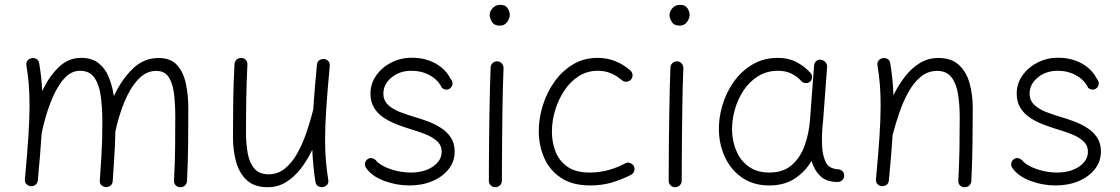

<svg xmlns="http://www.w3.org/2000/svg" viewBox="-20 -759 4700 806"><path d="M84.5 -6.8Q94.2 -111.3 99.1 -185.1Q104 -258.8 104 -315.9Q104 -363.8 100.8 -403.8Q97.7 -443.8 90.8 -484.4Q88.9 -497.1 95.5 -504.9Q102.1 -512.7 111.3 -514.6Q122.1 -517.1 132.3 -512Q142.6 -506.8 144.5 -493.2Q149.4 -464.4 152.6 -435.8Q155.8 -407.2 157.2 -377Q185.5 -437 226.1 -476.6Q266.6 -516.1 320.3 -516.1Q364.7 -516.1 392.8 -494.6Q420.9 -473.1 436 -436.8Q451.2 -400.4 458 -355.5Q489.3 -423.3 536.1 -469.5Q583 -515.6 646 -515.6Q697.3 -515.6 724.1 -484.9Q751 -454.1 760.7 -406.2Q770.5 -358.4 770.5 -306.2Q770.5 -231 769.8 -156Q769 -81.1 765.1 0.5Q764.6 11.2 757.3 19Q750 26.9 737.3 26.9Q724.6 26.9 717.3 18.8Q710 10.7 710.4 0Q714.4 -73.7 715.1 -137.7Q715.8 -201.7 715.8 -266.6Q715.8 -319.8 710.7 -364Q705.6 -408.2 688.5 -434.8Q671.4 -461.4 635.7 -461.4Q593.3 -461.4 559.8 -425.5Q526.4 -389.6 502.4 -331.5Q478.5 -273.4 464.4 -207Q463.9 -175.3 462.4 -146.7Q460.9 -118.2 458.7 -83.3Q456.5 -48.3 453.1 2Q452.1 14.6 443.1 20.8Q434.1 26.9 423.8 26.4Q413.6 25.4 405.8 18.6Q397.9 11.7 398.9 -2Q403.3 -61 405.5 -99.4Q407.7 -137.7 408.7 -170.7Q409.7 -203.6 409.7 -245.6Q409.7 -303.7 403.3 -353Q397 -402.3 377 -432.1Q356.9 -461.9 315.4 -461.9Q276.4 -461.9 245.4 -424.6Q214.4 -387.2 191.7 -327.4Q168.9 -267.6 154.8 -199.2Q152.3 -157.7 148.2 -108.9Q144 -60.1 138.7 -1.5Q137.2 11.7 127.9 17.6Q118.7 23.4 108.4 22.5Q98.6 21.5 91.1 13.9Q83.5 6.3 84.5 -6.8Z M1364.3 -481.9Q1354.5 -377.4 1349.6 -303.5Q1344.7 -229.5 1344.7 -172.9Q1344.7 -125 1348.1 -84.7Q1351.6 -44.4 1357.9 -3.9Q1360.4 8.3 1353.8 15.9Q1347.2 23.4 1337.9 25.9Q1327.1 28.3 1316.7 23.2Q1306.2 18.1 1304.2 4.4Q1298.8 -28.8 1295.7 -61.8Q1292.5 -94.7 1291 -130.4Q1270.5 -87.4 1243.2 -51.8Q1215.8 -16.1 1181.2 5.4Q1146.5 26.9 1103.5 26.9Q1048.3 26.9 1016.4 -2.4Q984.4 -31.7 971.2 -79.6Q958 -127.4 958 -182.6Q958 -258.3 959 -333Q960 -407.7 964.4 -489.3Q964.8 -499.5 972.2 -507.6Q979.5 -515.6 991.7 -515.6Q1005.4 -515.6 1012.2 -507.6Q1019 -499.5 1018.6 -488.3Q1015.1 -415 1013.9 -348.6Q1012.7 -282.2 1012.7 -203.6Q1012.7 -155.3 1020 -115.2Q1027.3 -75.2 1047.9 -51.3Q1068.4 -27.3 1107.4 -27.3Q1146.5 -27.3 1176.3 -51.8Q1206.1 -76.2 1228.3 -116Q1250.5 -155.8 1266.6 -202.9Q1282.7 -250 1293.9 -294.9Q1294.4 -296.9 1294.9 -298.3Q1297.4 -338.4 1301.3 -385.3Q1305.2 -432.1 1310.5 -487.3Q1311.5 -500.5 1320.8 -506.3Q1330.1 -512.2 1340.8 -511.2Q1350.6 -510.3 1357.9 -502.9Q1365.2 -495.6 1364.3 -481.9Z M1871.6 -390.1Q1864.3 -382.8 1854 -382.8Q1843.8 -382.8 1835 -390.6Q1819.8 -422.9 1785.2 -442.4Q1750.5 -461.9 1707 -461.9Q1657.7 -461.9 1623.5 -433.6Q1589.4 -405.3 1589.4 -366.2Q1589.4 -337.4 1609.1 -318.8Q1628.9 -300.3 1658.9 -288.8Q1689 -277.3 1719.7 -268.1Q1747.1 -260.3 1776.4 -249.3Q1805.7 -238.3 1831.3 -221.9Q1856.9 -205.6 1872.8 -181.4Q1888.7 -157.2 1888.7 -122.6Q1888.7 -81.5 1863.5 -49.3Q1838.4 -17.1 1795.4 1.2Q1752.4 19.5 1699.2 19.5Q1643.6 19.5 1592 0Q1540.5 -19.5 1516.6 -54.2Q1510.3 -64 1512.5 -74.5Q1514.6 -85 1523.9 -91.3Q1532.7 -97.2 1541.7 -95Q1550.8 -92.8 1556.6 -87.4Q1575.7 -64 1618.4 -49.3Q1661.1 -34.7 1704.1 -34.7Q1760.7 -34.7 1797.4 -59.8Q1834 -85 1834 -121.6Q1834 -149.4 1814.5 -166.7Q1794.9 -184.1 1765.9 -195.6Q1736.8 -207 1707 -215.8Q1679.2 -224.1 1649.4 -235.4Q1619.6 -246.6 1593.5 -263.2Q1567.4 -279.8 1551.3 -304.9Q1535.2 -330.1 1535.2 -366.2Q1535.2 -407.7 1559.1 -441.9Q1583 -476.1 1622.3 -496.3Q1661.6 -516.6 1708.5 -516.6Q1765.1 -516.6 1808.1 -492.7Q1851.1 -468.8 1872.1 -427.2Q1879.9 -418.9 1879.6 -408.2Q1879.4 -397.5 1871.6 -390.1Z M2035.6 -694.8Q2035.6 -711.9 2048.3 -725.3Q2061 -738.8 2080.6 -738.8Q2102.1 -738.8 2111.1 -724.1Q2120.1 -709.5 2120.1 -698.2Q2120.1 -681.6 2109.1 -666.5Q2098.1 -651.4 2078.1 -651.4Q2054.2 -651.4 2044.9 -667.5Q2035.6 -683.6 2035.6 -694.8ZM2067.9 -501.5Q2079.1 -501 2086.7 -492.4Q2094.2 -483.9 2093.8 -472.7Q2092.3 -438.5 2091.1 -390.1Q2089.8 -341.8 2089.1 -286.9Q2088.4 -231.9 2087.9 -177.7Q2087.4 -123.5 2087.2 -77.1Q2086.9 -30.8 2086.9 0Q2086.9 11.2 2078.6 19Q2070.3 26.9 2059.1 26.9Q2047.9 26.9 2040 19Q2032.2 11.2 2032.2 0Q2032.2 -30.8 2032.5 -77.4Q2032.7 -124 2033.2 -178.2Q2033.7 -232.4 2034.7 -287.6Q2035.6 -342.8 2036.9 -391.8Q2038.1 -440.9 2039.6 -475.6Q2040 -486.8 2048.3 -494.4Q2056.6 -502 2067.9 -501.5Z M2628.9 -425.3Q2622.1 -417 2610.6 -416Q2599.1 -415 2590.8 -422.4Q2569.3 -440.9 2544.4 -451.4Q2519.5 -461.9 2489.3 -461.9Q2445.3 -461.9 2409.9 -439.5Q2374.5 -417 2349.4 -379.4Q2324.2 -341.8 2310.5 -296.6Q2296.9 -251.5 2296.9 -206.1Q2296.9 -160.6 2312.5 -121.6Q2328.1 -82.5 2362.8 -58.6Q2397.5 -34.7 2454.6 -34.7Q2498 -34.7 2536.4 -45.7Q2574.7 -56.6 2607.4 -74.7Q2617.7 -78.6 2628.2 -73.5Q2638.7 -68.4 2642.1 -58.1Q2646 -47.4 2640.9 -37.4Q2635.7 -27.3 2625.5 -23.4Q2586.9 -3.9 2546.4 7.8Q2505.9 19.5 2458 19.5Q2382.8 19.5 2335 -12.5Q2287.1 -44.4 2264.4 -96.4Q2241.7 -148.4 2241.7 -208.5Q2241.7 -262.7 2258.8 -317.1Q2275.9 -371.6 2308.1 -416.7Q2340.3 -461.9 2386 -489Q2431.6 -516.1 2488.3 -516.1Q2528.8 -516.1 2563.2 -502.2Q2597.7 -488.3 2626 -463.4Q2634.3 -456.5 2635.3 -445.1Q2636.2 -433.6 2628.9 -425.3Z M2790.5 -694.8Q2790.5 -711.9 2803.2 -725.3Q2815.9 -738.8 2835.4 -738.8Q2856.9 -738.8 2866 -724.1Q2875 -709.5 2875 -698.2Q2875 -681.6 2864 -666.5Q2853 -651.4 2833 -651.4Q2809.1 -651.4 2799.8 -667.5Q2790.5 -683.6 2790.5 -694.8ZM2822.8 -501.5Q2834 -501 2841.6 -492.4Q2849.1 -483.9 2848.6 -472.7Q2847.2 -438.5 2845.9 -390.1Q2844.7 -341.8 2844 -286.9Q2843.3 -231.9 2842.8 -177.7Q2842.3 -123.5 2842 -77.1Q2841.8 -30.8 2841.8 0Q2841.8 11.2 2833.5 19Q2825.2 26.9 2814 26.9Q2802.7 26.9 2794.9 19Q2787.1 11.2 2787.1 0Q2787.1 -30.8 2787.4 -77.4Q2787.6 -124 2788.1 -178.2Q2788.6 -232.4 2789.6 -287.6Q2790.5 -342.8 2791.7 -391.8Q2793 -440.9 2794.4 -475.6Q2794.9 -486.8 2803.2 -494.4Q2811.5 -502 2822.8 -501.5Z M3209.5 -34.7Q3267.1 -34.7 3303 -65.4Q3338.9 -96.2 3357.4 -146.7Q3376 -197.3 3380.4 -257.3L3397.5 -484.9Q3398.4 -496.1 3407 -502.9Q3415.5 -509.8 3426.3 -508.3Q3437.5 -506.8 3445.3 -497.8Q3453.1 -488.8 3452.1 -478L3435.1 -250Q3434.1 -235.4 3432.1 -221.2Q3430.7 -201.7 3430.4 -181.4Q3430.2 -161.1 3431.2 -143.1Q3433.6 -105 3446.8 -77.4Q3460 -49.8 3502.9 -47.9Q3510.7 -45.9 3517.1 -40Q3523.4 -34.2 3523.9 -22Q3523.9 -10.7 3515.9 -2.9Q3507.8 4.9 3496.6 4.9Q3448.7 4.9 3423.1 -20.3Q3397.5 -45.4 3386.7 -83.5Q3359.4 -37.1 3315.4 -8.8Q3271.5 19.5 3209.5 19.5Q3145 19.5 3098.4 -11.2Q3051.8 -42 3026.1 -93.5Q3000.5 -145 2998 -206.5Q2996.1 -261.2 3012.2 -315.9Q3028.3 -370.6 3060.5 -416Q3092.8 -461.4 3139.6 -488.8Q3186.5 -516.1 3246.1 -516.1Q3290 -516.1 3323.7 -498.3Q3357.4 -480.5 3382.8 -452.6Q3390.1 -443.8 3388.9 -432.6Q3387.7 -421.4 3379.4 -415Q3370.6 -408.7 3359.1 -410.6Q3347.7 -412.6 3340.8 -421.9Q3325.7 -438.5 3301.8 -450.2Q3277.8 -461.9 3246.6 -461.9Q3199.2 -461.9 3162.6 -439.2Q3126 -416.5 3101.1 -378.9Q3076.2 -341.3 3064 -296.1Q3051.8 -251 3053.2 -206.1Q3055.7 -158.2 3074 -119.1Q3092.3 -80.1 3126.5 -57.4Q3160.6 -34.7 3209.5 -34.7Z M3657.2 -6.8Q3667 -111.3 3671.9 -185.1Q3676.8 -258.8 3676.8 -315.9Q3676.8 -363.8 3673.6 -403.8Q3670.4 -443.8 3663.6 -484.4Q3661.6 -497.1 3668 -504.6Q3674.3 -512.2 3683.6 -514.6Q3694.3 -517.1 3704.8 -512Q3715.3 -506.8 3717.3 -493.2Q3722.7 -460 3726.1 -427.2Q3729.5 -394.5 3730.5 -358.9Q3751.5 -401.9 3778.8 -437.3Q3806.2 -472.7 3841.1 -494.1Q3876 -515.6 3919.4 -515.6Q3974.1 -515.6 4005.6 -486.3Q4037.1 -457 4050.3 -409.2Q4063.5 -361.3 4063.5 -306.2Q4063.5 -231 4062.5 -156Q4061.5 -81.1 4057.6 0.5Q4057.1 10.7 4049.8 18.8Q4042.5 26.9 4029.8 26.9Q4016.6 26.9 4009.5 18.8Q4002.4 10.7 4002.9 0Q4006.8 -73.7 4007.8 -137.7Q4008.8 -201.7 4008.8 -266.6Q4008.8 -319.8 4001.7 -364Q3994.6 -408.2 3974.1 -434.8Q3953.6 -461.4 3914.1 -461.4Q3875.5 -461.4 3845.7 -437Q3815.9 -412.6 3793.7 -372.8Q3771.5 -333 3755.4 -285.9Q3739.3 -238.8 3727.5 -193.8L3727.1 -192.4Q3724.6 -151.9 3720.7 -104.7Q3716.8 -57.6 3711.4 -1.5Q3710 11.7 3700.7 17.6Q3691.4 23.4 3681.2 22.5Q3671.4 21.5 3663.8 14.2Q3656.2 6.8 3657.2 -6.8Z M4584.5 -390.1Q4577.1 -382.8 4566.9 -382.8Q4556.6 -382.8 4547.9 -390.6Q4532.7 -422.9 4498 -442.4Q4463.4 -461.9 4419.9 -461.9Q4370.6 -461.9 4336.4 -433.6Q4302.2 -405.3 4302.2 -366.2Q4302.2 -337.4 4322 -318.8Q4341.8 -300.3 4371.8 -288.8Q4401.9 -277.3 4432.6 -268.1Q4460 -260.3 4489.3 -249.3Q4518.6 -238.3 4544.2 -221.9Q4569.8 -205.6 4585.7 -181.4Q4601.6 -157.2 4601.6 -122.6Q4601.6 -81.5 4576.4 -49.3Q4551.3 -17.1 4508.3 1.2Q4465.3 19.5 4412.1 19.5Q4356.4 19.5 4304.9 0Q4253.4 -19.5 4229.5 -54.2Q4223.1 -64 4225.3 -74.5Q4227.5 -85 4236.8 -91.3Q4245.6 -97.2 4254.6 -95Q4263.7 -92.8 4269.5 -87.4Q4288.6 -64 4331.3 -49.3Q4374 -34.7 4417 -34.7Q4473.6 -34.7 4510.3 -59.8Q4546.9 -85 4546.9 -121.6Q4546.9 -149.4 4527.3 -166.7Q4507.8 -184.1 4478.8 -195.6Q4449.7 -207 4419.9 -215.8Q4392.1 -224.1 4362.3 -235.4Q4332.5 -246.6 4306.4 -263.2Q4280.3 -279.8 4264.2 -304.9Q4248 -330.1 4248 -366.2Q4248 -407.7 4272 -441.9Q4295.9 -476.1 4335.2 -496.3Q4374.5 -516.6 4421.4 -516.6Q4478 -516.6 4521 -492.7Q4564 -468.8 4585 -427.2Q4592.8 -418.9 4592.5 -408.2Q4592.3 -397.5 4584.5 -390.1Z"/></svg>

Font: Mikhak Light
Style: Regular
Weight: 300
Designer: Amin Abedi
Version: Version 3.3